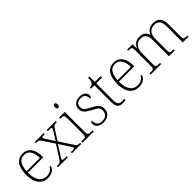

<svg xmlns="http://www.w3.org/2000/svg" viewBox="205 -1868 3002 3002"><g transform="rotate(-45 1706.5 -366.5)"><path d="M270 10C375 10 429 -51 429 -86C429 -97 425 -103 418 -107C395 -61 349 -23 274 -23C172 -23 105 -106 106 -273H446V-294C446 -452 375 -543 261 -543C133 -543 62 -451 62 -262C62 -88 142 10 270 10ZM402 -303H108C115 -432 156 -512 260 -512C354 -512 401 -427 402 -303Z M498 0H717V-25H672C633 -25 626 -31 626 -42C626 -55 639 -75 656 -101L754 -258L856 -103C878 -71 888 -54 888 -43C888 -31 881 -25 843 -25H808V0H1012V-25H998C960 -25 950 -32 923 -74L780 -290L889 -460C919 -505 928 -511 969 -511H984V-536H785V-511H823C859 -511 867 -506 867 -494C867 -482 855 -463 838 -436L762 -315L682 -439C665 -466 653 -483 653 -494C653 -505 659 -511 698 -511H716V-536H521V-511H543C583 -511 592 -503 620 -462L737 -282L603 -76C574 -32 565 -25 522 -25H498Z M1159 -653C1177 -653 1189 -663 1189 -698C1189 -732 1177 -743 1159 -743C1141 -743 1129 -732 1129 -698C1129 -663 1141 -653 1159 -653ZM1038 0H1289V-25H1263C1196 -25 1185 -30 1185 -98V-536H1058V-511H1073C1129 -511 1143 -506 1143 -435V-97C1143 -30 1132 -25 1065 -25H1038Z M1504 10C1597 10 1661 -46 1661 -134C1661 -199 1636 -238 1534 -289C1451 -330 1407 -360 1407 -421C1407 -474 1440 -513 1512 -513C1577 -513 1613 -484 1613 -402C1634 -402 1645 -419 1645 -447C1645 -492 1608 -543 1517 -543C1426 -543 1368 -493 1368 -418C1368 -342 1407 -308 1520 -249C1606 -207 1622 -180 1622 -131C1622 -70 1582 -20 1505 -20C1413 -20 1388 -68 1388 -143C1372 -143 1358 -129 1358 -95C1358 -45 1394 10 1504 10Z M1922 10C1943 10 1966 8 1986 3V-26C1965 -22 1949 -21 1927 -21C1873 -21 1849 -52 1849 -134V-504H1977V-536H1849V-657H1823C1821 -595 1810 -566 1795 -551C1780 -537 1757 -528 1729 -528V-504H1807V-142C1807 -30 1840 10 1922 10Z M2282 10C2387 10 2441 -51 2441 -86C2441 -97 2437 -103 2430 -107C2407 -61 2361 -23 2286 -23C2184 -23 2117 -106 2118 -273H2458V-294C2458 -452 2387 -543 2273 -543C2145 -543 2074 -451 2074 -262C2074 -88 2154 10 2282 10ZM2414 -303H2120C2127 -432 2168 -512 2272 -512C2366 -512 2413 -427 2414 -303Z M2547 0H2781V-25H2765C2698 -25 2687 -30 2687 -97V-331C2687 -426 2732 -510 2829 -510C2919 -510 2952 -456 2952 -361V0H3083V-25H3071C3004 -25 2994 -30 2994 -98V-346C2994 -437 3035 -510 3136 -510C3224 -510 3258 -456 3258 -361V0H3385V-25H3377C3310 -25 3300 -30 3300 -98V-359C3300 -480 3250 -543 3144 -543C3061 -543 3011 -502 2986 -444H2982C2965 -501 2926 -543 2841 -543C2773 -543 2718 -514 2690 -446H2685L2680 -536H2562V-511H2576C2632 -511 2645 -505 2645 -439V-98C2645 -30 2635 -25 2568 -25H2547Z"/></g></svg>

Font: Noto Serif Gurmukhi ExtraLight
Style: Regular
Weight: 200
Designer: Vaibhav Singh and the Monotype Design Team
Foundry: Monotype Imaging Inc.
Version: Version 2.004